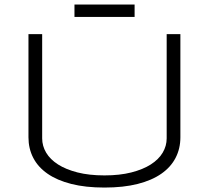

<svg xmlns="http://www.w3.org/2000/svg" viewBox="-20 -823 931 856"><path d="M784.2 -210.9Q784.2 -160.6 762.9 -119.4Q741.7 -78.1 699.5 -48.6Q657.2 -19 593.8 -2.9Q530.3 13.2 445.8 13.2Q361.3 13.2 297.9 -2.9Q234.4 -19 191.9 -48.6Q149.4 -78.1 128.2 -119.4Q106.9 -160.6 106.9 -210.9V-670.9H168V-206.1Q168 -172.4 185.8 -142.3Q203.6 -112.3 238.8 -89.8Q273.9 -67.4 325.7 -54.2Q377.4 -41 445.8 -41Q513.7 -41 565.4 -54.2Q617.2 -67.4 652.3 -89.8Q687.5 -112.3 705.3 -142.3Q723.1 -172.4 723.1 -206.1V-670.9H784.2V-210.9ZM312 -747.6V-802.7H580.1V-747.6Z"/></svg>

Font: Syncopate
Style: Regular
Weight: 400
Width: 7
Version: Version 001.001